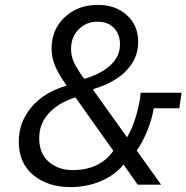

<svg xmlns="http://www.w3.org/2000/svg" viewBox="-20 -759 766 789"><path d="M269 9.8Q176.8 9.8 116.9 -39.6Q57.1 -88.9 57.1 -178.2Q57.1 -255.9 108.6 -317.9Q160.2 -379.9 253.9 -407.2Q221.7 -452.1 206.8 -487.3Q191.9 -522.5 191.9 -559.1Q191.9 -637.7 245.8 -688.2Q299.8 -738.8 381.8 -738.8Q456.1 -738.8 502 -696.3Q547.9 -653.8 547.9 -586.9Q547.9 -520 500.2 -469.7Q452.6 -419.4 363.8 -393.1V-388.2L502 -194.8Q522.9 -228.5 538.6 -280.8Q554.2 -333 558.1 -377.9H726.1L716.8 -314H611.8Q604.5 -269 585.4 -222.2Q566.4 -175.3 542 -140.1L642.1 0H545.9L487.8 -83Q451.7 -39.1 394.3 -14.6Q336.9 9.8 269 9.8ZM325.2 -436H331.1Q400.4 -458 436.8 -493.7Q473.1 -529.3 473.1 -577.1Q473.1 -618.2 448.2 -644Q423.3 -669.9 380.9 -669.9Q334.5 -669.9 303.2 -638.4Q272 -606.9 272 -558.1Q272 -527.8 284.9 -500.7Q297.9 -473.6 325.2 -436ZM278.8 -60.1Q389.6 -60.1 445.8 -139.2L290 -358.9Q220.2 -336.9 180.7 -293.7Q141.1 -250.5 141.1 -190.9Q141.1 -128.4 180.2 -94.2Q219.2 -60.1 278.8 -60.1Z"/></svg>

Font: Hubot Sans
Style: Italic
Weight: 400
Italic angle: -10°
Designer: Deni Anggara
Foundry: GitHub
Version: Version 1.001;gftools[0.9.31]